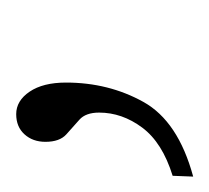

<svg xmlns="http://www.w3.org/2000/svg" viewBox="-74 -94 264 243"><g transform="rotate(-90 58.5 28.0)"><path d="M-43 140 -42 114Q0 101 19 75.5Q38 50 38 21Q38 4 29 -4Q20 -12 10.5 -20.5Q1 -29 1 -47Q1 -63 10.5 -73.5Q20 -84 36 -84Q53 -84 64.5 -67Q76 -50 76 -21Q76 33 51.5 77Q27 121 -43 140Z"/></g></svg>

Font: Noto Serif Tamil ExtraCondensed ExtraLight
Style: Italic
Weight: 200
Width: 2
Italic angle: -12°
Designer: Indian Type Foundry, Tom Grace, and the Monotype Design Team
Foundry: Monotype Imaging Inc.
Version: Version 2.003; ttfautohint (v1.8.4.7-5d5b)